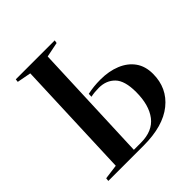

<svg xmlns="http://www.w3.org/2000/svg" viewBox="-194 -876 1021 1021"><g transform="rotate(-45 317.0 -365.0)"><path d="M155 -698 76 -713 78 -730H371L368 -713L284 -696L257 -21H310Q398 -21 440.5 -76.5Q483 -132 483 -230Q483 -315 448.5 -350.5Q414 -386 358 -386Q326 -386 297 -380L298 -401Q322 -406 345 -408.5Q368 -411 396 -411Q459 -411 509 -390.5Q559 -370 587 -331Q615 -292 615 -235Q615 -128 535.5 -64Q456 0 309 0H44L46 -18L129 -29Z"/></g></svg>

Font: Literata 72pt SemiBold
Style: Italic
Weight: 600
Italic angle: -2°
Designer: Latin by Veronika Burian and Jose Scaglione. Greek by Irene Vlachou. Cyrillic by Vera Evstafieva
Foundry: TypeTogether
Version: Version 3.002